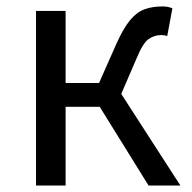

<svg xmlns="http://www.w3.org/2000/svg" viewBox="-20 -577 596 597"><path d="M92 0V-543H184V-319H288L342 -441Q364 -490 385 -515Q406 -540 430.5 -548.5Q455 -557 484 -557Q504 -557 516 -551L500 -465Q491 -468 482 -468Q460 -468 442 -455.5Q424 -443 404 -394L357 -285L541 0H442L290 -245H184V0Z"/></svg>

Font: Chocolate Classical Sans
Style: Regular
Weight: 400
Designer: 田海東、宇文滿月
Foundry: Moonlit Owen
Version: Version 1.001